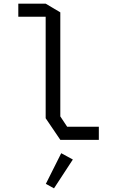

<svg xmlns="http://www.w3.org/2000/svg" viewBox="-20 -764 640 1049"><path d="M80 -744H229.5L309.5 -696.5V-128L347 -71.5H520V0H309.5L229.5 -118V-672.5H80ZM230.5 240.5 275 265 378 107.5 314.5 73Z"/></svg>

Font: Kode Mono
Style: Regular
Weight: 400
Monospace: yes
Designer: Isa Ozler
Foundry: Kadena LLC
Version: Version 1.000;gftools[0.9.28]